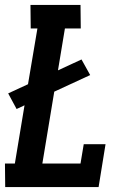

<svg xmlns="http://www.w3.org/2000/svg" viewBox="-23 -755 518 775"><path d="M-2 0 -3 -95H37L76 -330L44 -315L10 -378L90 -415L128 -640H101L100 -735H302L303 -640H239L211 -471L306 -515L341 -452L196 -385L148 -95H302L315 -173H403L375 0Z"/></svg>

Font: Iosevka QP
Style: Bold Italic
Weight: 700
Italic angle: -9°
Designer: Belleve Invis
Foundry: Belleve Invis
Version: Version 20.0.0; ttfautohint (v1.8.4)